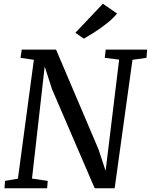

<svg xmlns="http://www.w3.org/2000/svg" viewBox="-20 -1009 808 1029"><path d="M4 0 7 -39.5 76 -51.5 161.5 -688.5 90 -699 96.5 -743H280.5L508 -208.5L546 -93.5L618.5 -689.5L541.5 -699L546.5 -743H768.5L765 -699L690 -688.5L594.5 0H487.5L259 -530.5L219.5 -652.5L151.5 -52L236 -39.5L232.5 0ZM429 -802 384 -833.5 531.5 -989 607.5 -936.5Q586 -910.5 553.2 -884.2Q520.5 -858 487 -836.8Q453.5 -815.5 429 -802Z"/></svg>

Font: Merriweather Light 18pt
Style: Italic
Weight: 400
Italic angle: -7.8°
Version: Version 2.101